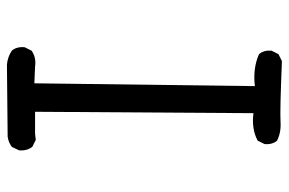

<svg xmlns="http://www.w3.org/2000/svg" viewBox="-156 -656 813 540"><g transform="rotate(90 250.0 -386.5)"><path d="M162.1 0Q140.6 -2 123 -13.7Q111.3 -27.3 113.3 -49.8L123 -69.3Q142.6 -83 168 -79.1L214.8 -77.1L222.7 -697.3Q171.9 -691.4 132.8 -709Q121.1 -722.7 123 -744.1L132.8 -763.7L152.3 -773.4Q293 -767.6 322.8 -769.5Q352.5 -771.5 376 -759.8Q387.7 -746.1 385.7 -724.6L376 -705.1Q342.8 -687.5 298.8 -693.4L294.9 -79.1H356.4L374 -81.1L393.6 -71.3Q405.3 -55.7 403.3 -34.2L393.6 -13.7Q379.9 -3.9 364.3 -2Z"/></g></svg>

Font: JasonHandwriting1
Style: Regular
Weight: 400
Version: Version 1.48.20